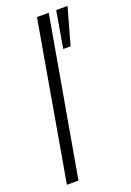

<svg xmlns="http://www.w3.org/2000/svg" viewBox="-141 -775 564 827"><g transform="rotate(-20 141.0 -361.5)"><path d="M16 0 142 -723H196L69 0ZM201 -555 230 -723H282L235 -555Z"/></g></svg>

Font: Archivo Condensed ExtraLight
Style: Italic
Weight: 250
Width: 3
Italic angle: -10°
Designer: Hector Gatti
Foundry: Omnibus-Type
Version: Version 2.001